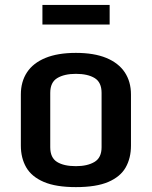

<svg xmlns="http://www.w3.org/2000/svg" viewBox="-20 -747 615 778"><path d="M287.6 11.2Q206.5 11.2 157.5 -9.8Q108.4 -30.8 86.4 -68.6Q64.5 -106.4 64.5 -157.2V-364.3Q64.5 -416 89.4 -453.9Q114.3 -491.7 164.1 -512.2Q213.9 -532.7 287.6 -532.7Q361.3 -532.7 410.9 -512.2Q460.4 -491.7 485.6 -453.9Q510.7 -416 510.7 -364.3V-157.2Q510.7 -106.4 489.3 -68.6Q467.8 -30.8 418.9 -9.8Q370.1 11.2 287.6 11.2ZM287.6 -73.7Q334 -73.7 362.8 -90.8Q391.6 -107.9 391.6 -150.4V-370.6Q391.6 -413.6 363.5 -430.7Q335.4 -447.8 287.6 -447.8Q240.7 -447.8 212.2 -430.7Q183.6 -413.6 183.6 -370.6V-150.4Q183.6 -107.9 211.2 -90.8Q238.8 -73.7 287.6 -73.7ZM151.9 -647.5V-727.1H424.3V-647.5Z"/></svg>

Font: Monda SemiBold
Style: Regular
Weight: 600
Designer: Vernon Adams
Foundry: Vernon Adams
Version: Version 2.200